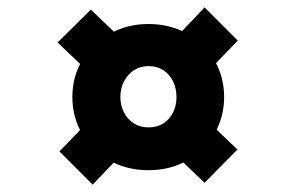

<svg xmlns="http://www.w3.org/2000/svg" viewBox="-20 -567 799 520"><path d="M382 -106Q324 -106 277 -132Q230 -158 203 -203.5Q176 -249 176 -304Q176 -361 203.5 -405Q231 -449 277.5 -475.5Q324 -502 382 -502Q440 -502 486.5 -476Q533 -450 560 -405Q587 -360 587 -304Q587 -249 560 -203.5Q533 -158 486.5 -132Q440 -106 382 -106ZM231 -67 141 -157 230 -249 318 -158ZM225 -367 136 -452 226 -541 316 -455ZM382 -222Q405 -222 422 -232.5Q439 -243 448.5 -262Q458 -281 458 -304Q458 -328 448.5 -347Q439 -366 422 -377Q405 -388 382 -388Q360 -388 343 -377Q326 -366 316 -347Q306 -328 306 -304Q306 -281 316 -262Q326 -243 343 -232.5Q360 -222 382 -222ZM534 -72 443 -159 531 -250 623 -162ZM532 -362 443 -451 534 -547 624 -457Z"/></svg>

Font: Lexend Peta SemiBold
Style: Regular
Weight: 600
Designer: Bonnie Shaver-Troup, Thomas Jockin
Foundry: Lexend
Version: Version 1.007